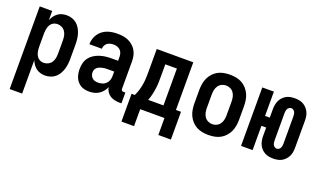

<svg xmlns="http://www.w3.org/2000/svg" viewBox="-77 -959 2655 1605"><g transform="rotate(20 1250.0 -156.5)"><path d="M59 215V-520H170V-438Q178 -458 190 -475Q202 -492 219 -504.5Q236 -517 256 -522.5Q276 -528 297 -528Q321 -528 344.5 -520.5Q368 -513 386.5 -497.5Q405 -482 417.5 -460.5Q430 -439 437 -416Q444 -393 446.5 -368.5Q449 -344 449 -320V-200Q449 -176 446.5 -151.5Q444 -127 437 -104Q430 -81 417.5 -59.5Q405 -38 386.5 -22.5Q368 -7 344.5 0.5Q321 8 297 8Q276 8 256 2.5Q236 -3 219 -15.5Q202 -28 190 -45Q178 -62 170 -82V215ZM251 -88Q271 -88 289.5 -97.5Q308 -107 319 -123.5Q330 -140 334 -160Q338 -180 338 -200V-320Q338 -340 334 -360Q330 -380 319 -396.5Q308 -413 289.5 -422.5Q271 -432 251 -432Q238 -432 225.5 -428Q213 -424 203 -415.5Q193 -407 186.5 -395.5Q180 -384 176.5 -371.5Q173 -359 171.5 -346Q170 -333 170 -320V-200Q170 -187 171.5 -174Q173 -161 176.5 -148.5Q180 -136 186.5 -124.5Q193 -113 203 -104.5Q213 -96 225.5 -92Q238 -88 251 -88Z M689 8H688Q669 8 649.5 4Q630 0 613.5 -10Q597 -20 584.5 -35Q572 -50 564.5 -68Q557 -86 554 -105Q551 -124 551 -143Q551 -170 557.5 -196Q564 -222 579.5 -243Q595 -264 617.5 -278.5Q640 -293 665 -301.5Q690 -310 716.5 -313.5Q743 -317 769 -317H830V-351Q830 -368 825 -383.5Q820 -399 808.5 -410.5Q797 -422 781 -427Q765 -432 748 -432Q734 -432 719.5 -428.5Q705 -425 693 -416Q681 -407 674.5 -393Q668 -379 668 -365H557Q557 -388 563.5 -411Q570 -434 583 -454Q596 -474 615 -489Q634 -504 656 -512.5Q678 -521 701.5 -524.5Q725 -528 748 -528Q773 -528 798 -524.5Q823 -521 845.5 -511Q868 -501 887 -484.5Q906 -468 918.5 -446.5Q931 -425 936 -400.5Q941 -376 941 -351V-108Q941 -104 942 -100Q943 -96 946 -93Q949 -90 953 -89Q957 -88 961 -88H978V8H961Q940 8 918.5 3.5Q897 -1 878.5 -12Q860 -23 847.5 -41.5Q835 -60 831 -82Q822 -61 807.5 -43.5Q793 -26 774 -14Q755 -2 733 3Q711 8 689 8ZM734 -88Q753 -88 771.5 -93.5Q790 -99 803.5 -112Q817 -125 823.5 -143Q830 -161 830 -180V-221H769Q757 -221 745.5 -220Q734 -219 722.5 -216Q711 -213 700 -208.5Q689 -204 680 -196Q671 -188 666.5 -177Q662 -166 662 -154Q662 -140 667 -127Q672 -114 682.5 -104.5Q693 -95 706.5 -91.5Q720 -88 734 -88Z M1030 151V-96H1059Q1072 -123 1080.5 -151Q1089 -179 1093.5 -208Q1098 -237 1099 -266.5Q1100 -296 1100 -325V-520H1425V-96H1470V151H1358V0H1142V151ZM1178 -96H1314V-424H1211V-325Q1211 -296 1210.5 -267Q1210 -238 1206 -209Q1202 -180 1195.5 -151.5Q1189 -123 1178 -96Z M1750 8Q1723 8 1695.5 3Q1668 -2 1644 -15Q1620 -28 1601.5 -48.5Q1583 -69 1571.5 -93.5Q1560 -118 1555.5 -145.5Q1551 -173 1551 -200V-320Q1551 -347 1555.5 -374.5Q1560 -402 1571.5 -426.5Q1583 -451 1601.5 -471.5Q1620 -492 1644 -505Q1668 -518 1695.5 -523Q1723 -528 1750 -528Q1777 -528 1804.5 -523Q1832 -518 1856 -505Q1880 -492 1898.5 -471.5Q1917 -451 1928.5 -426.5Q1940 -402 1944.5 -374.5Q1949 -347 1949 -320V-200Q1949 -173 1944.5 -145.5Q1940 -118 1928.5 -93.5Q1917 -69 1898.5 -48.5Q1880 -28 1856 -15Q1832 -2 1804.5 3Q1777 8 1750 8ZM1750 -88Q1770 -88 1788.5 -97Q1807 -106 1818.5 -123Q1830 -140 1834 -160Q1838 -180 1838 -200V-320Q1838 -340 1834 -360Q1830 -380 1818.5 -397Q1807 -414 1788.5 -423Q1770 -432 1750 -432Q1730 -432 1711.5 -423Q1693 -414 1681.5 -397Q1670 -380 1666 -360Q1662 -340 1662 -320V-200Q1662 -180 1666 -160Q1670 -140 1681.5 -123Q1693 -106 1711.5 -97Q1730 -88 1750 -88Z M2327 8Q2307 8 2287.5 4.5Q2268 1 2251 -8.5Q2234 -18 2220.5 -32.5Q2207 -47 2199 -64.5Q2191 -82 2187.5 -101.5Q2184 -121 2184 -140V-216H2142V0H2039V-520H2142V-304H2184V-380Q2184 -399 2187.5 -418.5Q2191 -438 2199 -455.5Q2207 -473 2220.5 -487.5Q2234 -502 2251 -511.5Q2268 -521 2287.5 -524.5Q2307 -528 2327 -528Q2346 -528 2365.5 -524.5Q2385 -521 2402 -511.5Q2419 -502 2432.5 -487.5Q2446 -473 2454.5 -455.5Q2463 -438 2466 -418.5Q2469 -399 2469 -380V-140Q2469 -121 2466 -101.5Q2463 -82 2454.5 -64.5Q2446 -47 2432.5 -32.5Q2419 -18 2402 -8.5Q2385 1 2365.5 4.5Q2346 8 2327 8ZM2327 -80Q2337 -80 2345.5 -86Q2354 -92 2358.5 -101Q2363 -110 2364.5 -120Q2366 -130 2366 -140V-380Q2366 -390 2364.5 -400Q2363 -410 2358.5 -419Q2354 -428 2345.5 -434Q2337 -440 2327 -440Q2316 -440 2307.5 -434Q2299 -428 2294.5 -419Q2290 -410 2288.5 -400Q2287 -390 2287 -380V-140Q2287 -130 2288.5 -120Q2290 -110 2294.5 -101Q2299 -92 2307.5 -86Q2316 -80 2327 -80Z"/></g></svg>

Font: Iosevka SS18
Style: Bold
Weight: 700
Monospace: yes
Designer: Belleve Invis
Foundry: Belleve Invis
Version: Version 25.1.1; ttfautohint (v1.8.4)